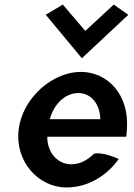

<svg xmlns="http://www.w3.org/2000/svg" viewBox="-20 -811 588 844"><path d="M181 -746 340 -555 544 -746 480 -791 355 -675 256 -791ZM188 -210H535C536 -222 538 -234 538 -246C548 -395 453 -495 335 -495C212 -495 79 -382 62 -241C45 -101 149 13 272 13C357 13 442 -29 502 -112C482 -121 432 -142 394 -136C359 -101 322 -87 287 -89C227 -93 187 -146 188 -210ZM421 -287H199C215 -349 264 -402 324 -402C381 -402 420 -353 421 -287Z"/></svg>

Font: Bluebird
Style: NrwObl
Weight: 400
Designer: Jasper
Foundry: Cannot Into Space Fonts
Version: Version 0.98